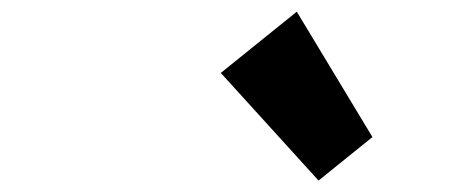

<svg xmlns="http://www.w3.org/2000/svg" viewBox="-20 -1007 778 332"><path d="M493.2 -986.8 624 -770 530.8 -694.8 361.8 -880.9Z"/></svg>

Font: Sinkin Sans 800 Black Italic
Style: Regular
Weight: 900
Italic angle: -112°
Designer: Keith Bates
Foundry: K-Type
Version: Sinkin Sans (version 1.0)  by Keith Bates   •   © 2014   www